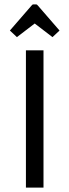

<svg xmlns="http://www.w3.org/2000/svg" viewBox="-20 -854 316 874"><path d="M98 -625H178V0H98ZM57 -685 25 -715 123 -828Q127 -834 132 -834H144Q149 -834 153 -828L251 -715L219 -685L138 -747Z"/></svg>

Font: Changa ExtraLight Light
Style: Regular
Weight: 300
Version: Version 3.002; ttfautohint (v1.8.2)